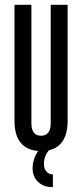

<svg xmlns="http://www.w3.org/2000/svg" viewBox="-20 -765 340 795"><path d="M40 -745H110V-255Q110 -203 150 -203Q190 -203 190 -255V-745H260V-265Q260 -161 183 -143Q162 -119 162 -86Q162 -67 172 -55Q182 -43 199 -43V10Q161 10 138 -11.5Q115 -33 115 -68Q115 -106 138 -140Q40 -148 40 -265Z"/></svg>

Font: Exetegue
Style: Regular
Weight: 400
Designer: Fábio Duarte Martins
Foundry: Fábio Duarte Martins
Version: Version 0.001